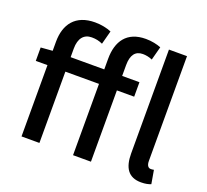

<svg xmlns="http://www.w3.org/2000/svg" viewBox="-137 -978 1249 1159"><g transform="rotate(20 487.5 -398.0)"><path d="M878 14C907 14 926 9 941 3L926 -84C916 -82 912 -82 905 -82C892 -82 879 -93 879 -124V-797H763V-130C763 -40 795 14 878 14ZM31 -458H106V0H221V-458H437V0H552V-458H663V-551H552V-620C552 -686 577 -718 625 -718C644 -718 666 -714 686 -705L709 -792C684 -802 649 -810 611 -810C489 -810 437 -732 437 -619V-551H221V-606C221 -673 251 -707 301 -707C328 -707 349 -702 371 -692L394 -779C366 -791 328 -799 289 -799C163 -799 106 -721 106 -608V-550L31 -544Z"/></g></svg>

Font: GenYoGothic2 TW M
Style: Regular
Weight: 500
Version: Version 2.100;PS 2.1;hotconv 16.6.51;makeotf.lib2.5.65220 DE